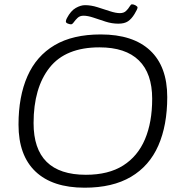

<svg xmlns="http://www.w3.org/2000/svg" viewBox="-20 -866 844 892"><path d="M373 6Q224 6 145 -69Q66 -144 66 -287Q66 -418 107.5 -512Q149 -606 233.5 -656Q318 -706 448 -706Q598 -706 677.5 -631.5Q757 -557 757 -415Q757 -284 715.5 -189.5Q674 -95 588.5 -44.5Q503 6 373 6ZM379 -54Q484 -54 552 -97Q620 -140 653.5 -219Q687 -298 687 -407Q687 -525 625 -585.5Q563 -646 442 -646Q285 -646 210.5 -552Q136 -458 136 -294Q136 -54 379 -54ZM310 -753Q304 -753 295 -756.5Q286 -760 286 -766Q286 -773 291 -782Q309 -816 332 -829Q355 -842 375 -842Q403 -842 433 -832.5Q463 -823 490.5 -814Q518 -805 537 -805Q555 -805 565.5 -815Q576 -825 582 -835.5Q588 -846 593 -846Q601 -846 610 -841Q619 -836 619 -831Q619 -824 605 -801Q591 -778 574.5 -767Q558 -756 530 -756Q500 -756 470.5 -765.5Q441 -775 414.5 -784Q388 -793 368 -793Q351 -793 340.5 -783Q330 -773 323 -763Q316 -753 310 -753Z"/></svg>

Font: Asap Semi Expanded Semi Expanded Light
Style: Italic
Weight: 300
Width: 6
Italic angle: -6°
Designer: Pablo Cosgaya
Foundry: Omnibus-Type
Version: Version 3.001; ttfautohint (v1.8.4.7-5d5b)